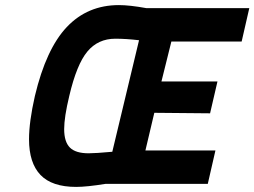

<svg xmlns="http://www.w3.org/2000/svg" viewBox="-20 -722 999 754"><path d="M94 -175Q94 -244 117 -345Q161 -530 242.5 -616Q324 -702 447 -702Q489 -702 555 -690H959L929 -559H653L614 -402H834L805 -277L586 -279L551 -131H826L796 0H395Q321 12 279 12Q184 12 139 -35Q94 -82 94 -175ZM421 -126 526 -564Q475 -570 433 -570Q365 -570 323 -519.5Q281 -469 252 -345Q232 -262 232 -215Q232 -165 254.5 -142.5Q277 -120 328 -120Q355 -120 421 -126Z"/></svg>

Font: Cairo
Style: Bold Italic
Weight: 700
Italic angle: -13°
Designer: Mohamed Gaber, Accademia di Belle Arti di Urbino and others
Foundry: Kief Type Foundry, Accademia di Belle Arti di Urbino and others
Version: Version 3.011